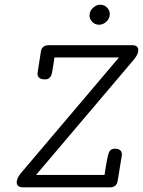

<svg xmlns="http://www.w3.org/2000/svg" viewBox="-20 -805 614 825"><path d="M51.8 -22Q51.8 -39.1 69.8 -61L491.2 -558.1H213.9Q212.9 -549.3 210.9 -537.1Q209 -524.9 208 -518.6Q207 -512.2 205.6 -503.7Q204.1 -495.1 203.1 -490.5Q202.1 -485.8 200.2 -481Q198.2 -476.1 195.6 -473.6Q192.9 -471.2 189.9 -468.5Q187 -465.8 182.6 -464.8Q178.2 -463.9 172.9 -463.9Q140.6 -463.9 141.1 -490.2Q141.1 -491.2 155.8 -584Q159.7 -610.8 190.9 -610.8H548.8Q573.7 -610.8 574.2 -588.9Q574.2 -571.8 555.2 -548.8L134.8 -53.2H429.2Q440.4 -130.4 447.3 -148.2Q454.1 -166 473.1 -166H474.1Q503.9 -166 503.9 -140.1Q503.9 -136.2 485.8 -28.8Q481.9 0 452.1 0H80.1Q51.8 0 51.8 -22ZM364.7 -738.8Q364.7 -757.8 379.4 -771.2Q394 -784.7 410.9 -784.7Q427.7 -784.7 439.7 -772.7Q451.7 -760.7 451.7 -744.6Q451.7 -725.6 437.3 -712.2Q422.9 -698.7 405.8 -698.7Q388.7 -698.7 376.7 -710.7Q364.7 -722.7 364.7 -738.8Z"/></svg>

Font: CMU Typewriter Text
Style: LightOblique
Weight: 200
Italic angle: -9.46001°
Version: Version 0.7.0